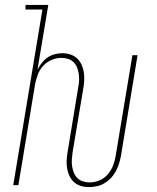

<svg xmlns="http://www.w3.org/2000/svg" viewBox="-20 -755 640 783"><path d="M342 8Q342 8 342 8Q342 8 342 8Q325 8 309 3Q293 -2 281.5 -12.5Q270 -23 263 -38Q256 -53 253.5 -69.5Q251 -86 252 -103Q253 -120 256 -137L299 -399Q302 -413 302.5 -427Q303 -441 301 -454.5Q299 -468 294 -480.5Q289 -493 279.5 -502Q270 -511 257 -515Q244 -519 230 -519Q210 -519 190 -510.5Q170 -502 155.5 -486Q141 -470 134 -450.5Q127 -431 123 -411L55 0H34L153 -716H84V-735H177L133 -472Q141 -486 151 -499Q161 -512 174.5 -521Q188 -530 203.5 -534Q219 -538 234 -538Q251 -538 266.5 -533Q282 -528 293.5 -517.5Q305 -507 312 -492.5Q319 -478 321.5 -462.5Q324 -447 323.5 -430Q323 -413 320 -396L276 -134Q274 -120 273 -105.5Q272 -91 274 -77.5Q276 -64 281 -51.5Q286 -39 295 -29.5Q304 -20 317.5 -15.5Q331 -11 345 -11Q345 -11 345 -11Q345 -11 345 -11Q366 -11 386 -19.5Q406 -28 420 -44.5Q434 -61 441.5 -81Q449 -101 452 -121L520 -530H541L473 -118Q470 -102 465 -86.5Q460 -71 452 -56Q444 -41 432 -28.5Q420 -16 405.5 -7.5Q391 1 374.5 4.5Q358 8 342 8Z"/></svg>

Font: Iosevka Curly Slab ThEx
Style: Italic
Weight: 100
Width: 7
Italic angle: -9°
Monospace: yes
Designer: Belleve Invis
Foundry: Belleve Invis
Version: Version 11.1.0; ttfautohint (v1.8.3)